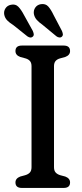

<svg xmlns="http://www.w3.org/2000/svg" viewBox="-37 -924 403 944"><path d="M228.5 -102Q228.5 -85 236.5 -76Q244.5 -67 259.5 -62.5L284 -56Q307.5 -47 307.5 -27Q307.5 0 276 0H70.5Q39 0 39 -27Q39 -47 62.5 -56L86.5 -62.5Q102 -67 110 -76Q118 -85 118 -102V-598.5Q118 -615 110.2 -624Q102.5 -633 88 -637L62.5 -644Q39 -652.5 39 -673Q39 -700 70.5 -700H276Q307.5 -700 307.5 -673Q307.5 -653 284 -644L258.5 -637Q244 -633 236.2 -624Q228.5 -615 228.5 -598.5ZM226.5 -850 267.5 -772Q271 -763.5 272 -756.5Q273 -749.5 267.5 -744Q262.5 -739 254.8 -739.8Q247 -740.5 240.5 -745.5L171.5 -802.5Q153.5 -815 143 -827.2Q132.5 -839.5 129.5 -855.5Q127 -873 136.5 -886.8Q146 -900.5 164 -903.5Q187 -907 200.5 -891.8Q214 -876.5 226.5 -850ZM81 -850 124 -772.5Q127.5 -764.5 128.8 -757.2Q130 -750 125 -744.5Q114.5 -734 98 -745L28.5 -800.5Q10 -812 -1.2 -823.5Q-12.5 -835 -16 -851Q-19.5 -868.5 -10.2 -882.8Q-1 -897 16.5 -900.5Q39 -905.5 53.2 -890.8Q67.5 -876 81 -850Z"/></svg>

Font: Fraunces 72pt SuperSoft
Style: Regular
Weight: 400
Version: Version 1.000;[b76b70a41]